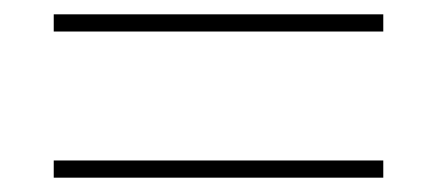

<svg xmlns="http://www.w3.org/2000/svg" viewBox="-20 -487 610 268"><path d="M55 -443H515V-467H55ZM55 -239H515V-263H55Z"/></svg>

Font: Noto Sans Ethiopic Thin
Style: Regular
Weight: 100
Designer: Monotype Design Team
Foundry: Monotype Imaging Inc.
Version: Version 2.102